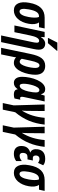

<svg xmlns="http://www.w3.org/2000/svg" viewBox="1184 -1998 1054 3462"><g transform="rotate(90 1711.0 -267.0)"><path d="M169 10C287 10 381 -96 409 -259C422 -332 417 -400 384 -443H471L493 -545H299C156 -545 64 -463 30 -266C-1 -99 46 10 169 10ZM187 -92C141 -92 129 -148 149 -257C171 -381 207 -443 272 -443H285C306 -399 298 -322 287 -258C269 -153 234 -92 187 -92Z M665 -604H758L895 -765L897 -774H748L668 -617ZM738 -320 619 240H739L864 -348C872 -384 876 -415 876 -439C876 -525 824 -555 767 -555C720 -555 679 -526 649 -477H646L651 -545H555L439 0H560L620 -287C640 -383 669 -446 716 -446C740 -446 750 -431 750 -405C750 -383 745 -351 738 -320Z M953 -291 842 240H961L1000 48C1005 24 1012 -6 1014 -31C1035 -6 1069 10 1116 10C1255 10 1328 -231 1328 -379C1328 -487 1275 -555 1169 -555C1045 -555 990 -467 953 -291ZM1094 -95C1068 -95 1050 -113 1040 -133L1071 -279C1099 -410 1122 -452 1160 -452C1187 -452 1205 -427 1205 -378C1205 -296 1166 -95 1094 -95Z M1473 10C1523 10 1555 -13 1587 -58H1590C1595 -19 1614 10 1688 10C1708 10 1737 6 1756 -2L1778 -107C1770 -104 1757 -102 1750 -102C1735 -102 1725 -113 1725 -137C1725 -145 1726 -156 1729 -168L1809 -545H1704L1682 -477H1680C1664 -532 1639 -555 1586 -555C1448 -555 1365 -316 1365 -138C1365 -46 1404 10 1473 10ZM1526 -95C1502 -95 1490 -119 1490 -168C1490 -251 1532 -450 1604 -450C1633 -450 1647 -427 1647 -388C1647 -358 1643 -315 1629 -252C1613 -182 1582 -95 1526 -95Z M1838 210H1957L2004 -14C2139 -176 2203 -337 2227 -545H2104C2091 -389 2052 -260 1978 -139H1974C1977 -165 1979 -194 1979 -228L1982 -545H1864L1880 12Z M2239 210H2358L2405 -14C2540 -176 2604 -337 2628 -545H2505C2492 -389 2453 -260 2379 -139H2375C2378 -165 2380 -194 2380 -228L2383 -545H2265L2281 12Z M2752 10C2795 10 2840 1 2884 -31V-133C2846 -105 2823 -94 2788 -94C2746 -94 2731 -127 2738 -172C2744 -211 2763 -236 2814 -236H2854L2874 -332H2831C2787 -332 2780 -369 2785 -400C2789 -429 2808 -452 2844 -452C2869 -452 2895 -444 2917 -425L2960 -519C2926 -549 2884 -555 2842 -555C2721 -555 2682 -487 2672 -421C2663 -361 2679 -305 2728 -288L2727 -283C2667 -267 2625 -228 2615 -161C2600 -64 2642 10 2752 10Z M3098 10C3216 10 3310 -96 3338 -259C3351 -332 3346 -400 3313 -443H3400L3422 -545H3228C3085 -545 2993 -463 2959 -266C2928 -99 2975 10 3098 10ZM3116 -92C3070 -92 3058 -148 3078 -257C3100 -381 3136 -443 3201 -443H3214C3235 -399 3227 -322 3216 -258C3198 -153 3163 -92 3116 -92Z"/></g></svg>

Font: Noto Sans ExtraCondensed
Style: Bold Italic
Weight: 700
Width: 2
Italic angle: -12°
Designer: Monotype Design Team
Foundry: Monotype Imaging Inc.
Version: Version 2.013